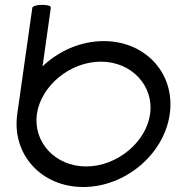

<svg xmlns="http://www.w3.org/2000/svg" viewBox="-20 -750 750 770"><path d="M109.6 -718.7 49.2 -292.6C26.5 -131.1 145.3 0 313.9 0C482.4 0 638.1 -131.1 660.8 -292.6C683.5 -454.1 564.7 -585.2 396.1 -585.2C303.9 -585.2 215.6 -546 150.7 -484C155 -514.6 179.6 -689.1 183.9 -719.7C186 -734.7 111.7 -733.7 109.6 -718.7ZM582 -292.6C566.4 -181.1 450.6 -82.5 325.5 -82.5C200.3 -82.5 112.3 -181.1 128 -292.6C143.6 -404.1 259.4 -502.7 384.5 -502.7C509.7 -502.7 597.7 -404.1 582 -292.6Z"/></svg>

Font: Hi.
Style: Regular
Weight: 400
Designer: Mew Too, Robert Jablonski
Foundry: Cannot Into Space Fonts
Version: Version 1.996